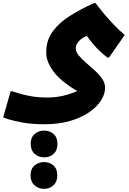

<svg xmlns="http://www.w3.org/2000/svg" viewBox="-60 -521 812 1213"><path d="M220 264Q142 264 84.5 253.5Q27 243 -5 233Q-37 223 -40 221L7 56H18Q31 60 61 69.5Q91 79 136.5 87Q182 95 239 95Q288 95 330 86Q372 77 407 63Q442 49 467 35L473 78Q444 64 411 44Q378 24 346 -1Q314 -26 288.5 -56Q263 -86 247.5 -120Q232 -154 232 -191Q232 -266 272 -321Q312 -376 380 -419.5Q448 -463 533 -501H544Q567 -470 598 -433Q629 -396 663 -361Q697 -326 728 -300L629 -158H617Q582 -186 555 -213.5Q528 -241 504.5 -272.5Q481 -304 455 -343L527 -298Q520 -301 506.5 -299Q493 -297 478.5 -290Q464 -283 450 -272Q436 -261 427.5 -246.5Q419 -232 419 -214Q419 -193 437.5 -170.5Q456 -148 483.5 -124.5Q511 -101 539 -75.5Q567 -50 585.5 -23Q604 4 604 33Q604 73 578 114Q552 155 502 189Q452 223 381.5 243.5Q311 264 220 264ZM219 473Q184 473 159 451Q134 429 134 388Q134 347 159 325.5Q184 304 219 304Q254 304 278.5 325.5Q303 347 303 388Q303 429 279 451Q255 473 219 473ZM218 672Q183 672 158 649.5Q133 627 133 587Q133 546 158 524.5Q183 503 218 503Q254 503 278 524.5Q302 546 302 587Q302 627 278 649.5Q254 672 218 672Z"/></svg>

Font: Kufam ExtraBold
Style: Italic
Weight: 800
Italic angle: -11°
Designer: Artur Schmal
Foundry: Original Type
Version: Version 1.301; ttfautohint (v1.8.3)